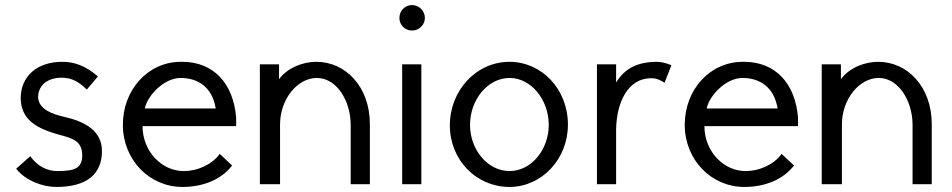

<svg xmlns="http://www.w3.org/2000/svg" viewBox="-20 -730 3772 761"><path d="M368 -427C320 -469 275 -485 227 -485C126 -485 62 -427 62 -340C64 -261 115 -224 211 -197C272 -181 306 -170 306 -112C304 -63 277 -52 207 -52C167 -52 127 -72 100 -111L44 -61C82 -14 148 11 204 11C326 11 384 -42 384 -130V-132C384 -211 317 -248 238 -266C185 -278 134 -297 131 -344C131 -394 171 -422 224 -422C267 -422 294 -404 324 -375Z M851 -120C818 -75 759 -52 710 -52H708C621 -52 545 -130 545 -230H916V-264C905 -399 827 -485 702 -485H697C567 -485 467 -375 467 -235C467 -97 572 11 703 11C786 11 858 -19 900 -74ZM554 -300C564 -351 630 -421 696 -421C762 -421 821 -387 835 -300Z M1370 0H1446V-238C1446 -387 1349 -485 1234 -485C1178 -485 1118 -460 1086 -416V-475H1010V0H1090V-237C1090 -336 1158 -421 1236 -421C1313 -421 1369 -333 1370 -237Z M1613 -710C1585 -710 1563 -687 1563 -659C1563 -631 1585 -609 1613 -609C1641 -609 1664 -631 1664 -659C1664 -687 1641 -710 1613 -710ZM1574 -475V0H1650V-475Z M1999 -485C1869 -485 1763 -373 1763 -233C1763 -95 1869 11 1999 11C2127 11 2231 -99 2231 -236C2231 -377 2127 -485 1999 -485ZM2000 -421C2085 -421 2155 -335 2155 -235C2155 -136 2085 -52 2000 -52C1913 -52 1843 -136 1843 -235C1843 -335 1913 -421 2000 -421Z M2641 -471C2622 -481 2595 -485 2585 -485C2507 -485 2456 -459 2422 -403V-475H2346V0H2422V-218C2424 -325 2469 -420 2561 -420C2583 -420 2596 -413 2614 -402Z M3078 -120C3045 -75 2986 -52 2937 -52H2935C2848 -52 2772 -130 2772 -230H3143V-264C3132 -399 3054 -485 2929 -485H2924C2794 -485 2694 -375 2694 -235C2694 -97 2799 11 2930 11C3013 11 3085 -19 3127 -74ZM2781 -300C2791 -351 2857 -421 2923 -421C2989 -421 3048 -387 3062 -300Z M3597 0H3673V-238C3673 -387 3576 -485 3461 -485C3405 -485 3345 -460 3313 -416V-475H3237V0H3317V-237C3317 -336 3385 -421 3463 -421C3540 -421 3596 -333 3597 -237Z"/></svg>

Font: Mint Spirit
Style: Regular
Weight: 400
Designer: HARENDAL Hirwen
Foundry: Arkandis Digital Foundry.
Version: Version 1.004;FFEdit